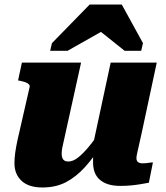

<svg xmlns="http://www.w3.org/2000/svg" viewBox="-20 -818 733 850"><path d="M263 -197Q258 -177 255.5 -163Q253 -149 253 -137Q253 -126 256 -118.5Q259 -111 265.5 -107Q272 -103 283 -103Q303 -103 325.5 -120.5Q348 -138 374 -169.5Q400 -201 427 -243L430 -177Q394 -120 355.5 -77.5Q317 -35 272 -11.5Q227 12 168 12Q107 12 75.5 -17.5Q44 -47 44 -95Q44 -118 47.5 -143Q51 -168 58 -200L111 -432Q113 -439 108 -444.5Q103 -450 93.5 -453.5Q84 -457 70 -460L60 -462L77 -541H339ZM607 -228Q600 -196 595 -174.5Q590 -153 587 -139Q584 -125 584 -118Q584 -106 591 -100.5Q598 -95 612 -95Q625 -95 637 -97Q649 -99 657 -99L639 -9Q622 -6 601.5 -2.5Q581 1 558.5 3Q536 5 512 5Q455 5 423.5 -21Q392 -47 392 -99Q392 -104 392 -110.5Q392 -117 392.5 -126.5Q393 -136 394 -147L383 -136L470 -541H674ZM519 -798H377L210 -627L202 -593H279L475 -704L389 -707L532 -593H605L613 -627Z"/></svg>

Font: Roboto Serif ExtraBold
Style: Italic
Weight: 800
Italic angle: -10°
Version: Version 1.007